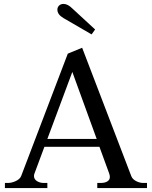

<svg xmlns="http://www.w3.org/2000/svg" viewBox="-20 -957 773 977"><path d="M272 -908Q272 -920 280.5 -928.5Q289 -937 304 -937Q325 -937 349 -913L464 -807L446 -782L303 -865Q272 -883 272 -908ZM728 -26V0H475V-26H492Q514 -26 526.5 -34Q539 -42 539 -56Q539 -64 536 -73L486 -210H206L155 -73Q153 -69 153 -61Q153 -45 168 -35.5Q183 -26 203 -26H221V0H5V-26H20Q40 -26 61 -36Q82 -46 88 -62L325 -684L398 -714L648 -61Q654 -45 672.5 -35.5Q691 -26 710 -26ZM472 -250 348 -591 221 -250Z"/></svg>

Font: TavirajRegular
Style: Regular
Weight: 400
Designer: Katatrad Team
Foundry: CadsonDemak
Version: Version 1.001